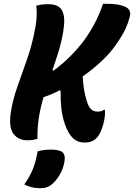

<svg xmlns="http://www.w3.org/2000/svg" viewBox="-20 -730 705 1010"><path d="M171 -700Q189 -705 203.5 -706.5Q218 -708 234 -708Q290 -708 307.5 -673Q325 -638 313 -567Q304 -511 288.5 -460.5Q273 -410 256 -362L261 -358Q302 -388 340 -424.5Q378 -461 412 -504Q446 -548 474 -599.5Q502 -651 522 -710H546Q603 -710 637.5 -695Q672 -680 663 -643Q655 -611 640.5 -579Q626 -547 592 -498Q562 -453 515 -409Q468 -365 415 -328Q417 -292 421.5 -262.5Q426 -233 436 -200Q444 -172 457 -157.5Q470 -143 492 -143Q505 -143 512 -145Q519 -147 526 -152H532Q533 -136 531.5 -118.5Q530 -101 523 -76Q517 -53 508 -34Q499 -15 487 -3Q464 20 425 20Q388 20 363.5 -3.5Q339 -27 322 -75Q307 -118 302.5 -161.5Q298 -205 299 -252L294 -255Q248 -231 209 -219Q194 -169 185 -115Q176 -61 177 0Q153 8 124 8Q78 8 52 -24.5Q26 -57 36 -132Q46 -203 71.5 -274Q97 -345 124 -423Q151 -501 167 -591Q177 -648 171 -700ZM178 66Q210 57 247 57Q291 57 307.5 70Q324 83 320 113Q315 153 295.5 187Q276 221 250 242Q237 252 223.5 256Q210 260 189 260Q165 260 144.5 254.5Q124 249 108 240Q135 202 151.5 163Q168 124 178 66Z"/></svg>

Font: Recursive Mn Csl St XBd
Style: Italic
Weight: 800
Italic angle: -15°
Monospace: yes
Version: Version 1.079;hotconv 1.0.112;makeotfexe 2.5.65598; ttfautoh